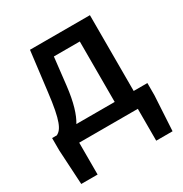

<svg xmlns="http://www.w3.org/2000/svg" viewBox="-172 -683 961 1007"><g transform="rotate(-30 308.5 -179.0)"><path d="M130 0H485V193H584L596 -18V-92H513V-551H150L121 -315C101 -144 78 -108 48 -92H19V-18L31 193H130ZM166 -92C191 -133 211 -196 222 -291L241 -458H398V-92Z"/></g></svg>

Font: Noto Sans JP Medium
Style: Regular
Weight: 500
Designer: Ryoko NISHIZUKA 西塚涼子 (kana, bopomofo & ideographs); Paul D. Hunt (Latin, Greek & Cyrillic); Sandoll Communications 산돌커뮤니
Foundry: Adobe
Version: Version 2.004;hotconv 1.0.118;makeotfexe 2.5.65603